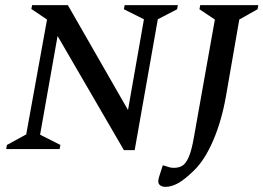

<svg xmlns="http://www.w3.org/2000/svg" viewBox="-20 -580 1025 747"><path d="M4 0 7 -16 82 -57 163 -504 102 -545 105 -560H244L478 -152L540 -505L462 -544L465 -560H672L669 -544L594 -505L504 4H462L204 -440L136 -56L215 -16L212 0ZM623 147Q608 147 600 138Q592 129 599 108L613 64H618Q630 68 638 70.5Q646 73 657 73Q675 73 689 65Q703 57 714.5 30.5Q726 4 735 -49L816 -504L756 -544L759 -560H985L982 -544L911 -504L859 -205Q842 -109 809.5 -33.5Q777 42 735 83Q698 119 672.5 133Q647 147 623 147Z"/></svg>

Font: Spectral SC Medium
Style: Italic
Weight: 500
Italic angle: -10°
Designer: Jean-Baptiste Levee
Foundry: Production Type
Version: Version 2.001